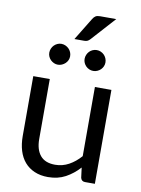

<svg xmlns="http://www.w3.org/2000/svg" viewBox="-96 -947 750 1020"><g transform="rotate(10 279.0 -437.0)"><path d="M487 -506.5V0H434Q415 0 410 -18.5L403 -73Q370 -36.5 329 -14.2Q288 8 235 8Q193.5 8 161.8 -5.8Q130 -19.5 108.5 -44.5Q87 -69.5 76.2 -105Q65.5 -140.5 65.5 -183.5V-506.5H154.5V-183.5Q154.5 -126 180.8 -94.5Q207 -63 261 -63Q300.5 -63 334.8 -81.8Q369 -100.5 398 -133.5V-506.5ZM447 -881.5 330.5 -752.5Q323.5 -745 316.8 -741.8Q310 -738.5 299.5 -738.5H246.5L320.5 -859.5Q327.5 -871 335.8 -876.2Q344 -881.5 360 -881.5ZM240 -644.5Q240 -633 235.5 -623Q231 -613 223 -605.5Q215 -598 204.8 -593.5Q194.5 -589 183 -589Q172 -589 162 -593.5Q152 -598 144.2 -605.5Q136.5 -613 132 -623Q127.5 -633 127.5 -644.5Q127.5 -656 132 -666.5Q136.5 -677 144.2 -684.8Q152 -692.5 162 -697Q172 -701.5 183 -701.5Q194.5 -701.5 204.8 -697Q215 -692.5 223 -684.8Q231 -677 235.5 -666.5Q240 -656 240 -644.5ZM430.5 -644.5Q430.5 -633 426 -623Q421.5 -613 413.8 -605.5Q406 -598 395.8 -593.5Q385.5 -589 374 -589Q362.5 -589 352.2 -593.5Q342 -598 334.5 -605.5Q327 -613 322.5 -623Q318 -633 318 -644.5Q318 -656 322.5 -666.5Q327 -677 334.5 -684.8Q342 -692.5 352.2 -697Q362.5 -701.5 374 -701.5Q385.5 -701.5 395.8 -697Q406 -692.5 413.8 -684.8Q421.5 -677 426 -666.5Q430.5 -656 430.5 -644.5Z"/></g></svg>

Font: Lato 2
Style: Regular
Weight: 400
Designer: Lukasz Dziedzic with Adam Twardoch and Botio Nikoltchev
Foundry: tyPoland Lukasz Dziedzic
Version: Version 2.015; 2015-08-06; http://www.latofonts.com/